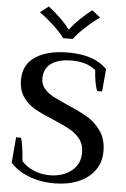

<svg xmlns="http://www.w3.org/2000/svg" viewBox="-63 -996 689 1051"><g transform="rotate(5 282.0 -471.0)"><path d="M116 -916 162 -952Q193 -929 227 -896Q261 -863 279 -837H284Q302 -863 336 -896Q370 -929 401 -952L447 -916Q413 -893 370 -853.5Q327 -814 308 -786H255Q236 -814 193 -853.5Q150 -893 116 -916ZM34 -83 46 -223H73Q84 -192 92 -96Q118 -67 158 -49.5Q198 -32 247 -32Q316 -32 364.5 -68.5Q413 -105 413 -172Q413 -215 390 -244.5Q367 -274 334 -292.5Q301 -311 242 -336Q178 -362 138.5 -384Q99 -406 72 -444Q45 -482 45 -539Q45 -623 111 -666.5Q177 -710 289 -710Q362 -710 414.5 -692.5Q467 -675 504 -638L493 -514H465Q450 -556 445 -627Q422 -647 388.5 -657.5Q355 -668 315 -668Q241 -668 201 -639.5Q161 -611 161 -556Q161 -524 180.5 -501Q200 -478 229.5 -462.5Q259 -447 311 -424Q381 -394 424 -368.5Q467 -343 498 -298.5Q529 -254 529 -188Q529 -127 496 -82Q463 -37 405.5 -13.5Q348 10 276 10Q196 10 132 -16Q68 -42 34 -83Z"/></g></svg>

Font: Trirong Medium
Style: Regular
Weight: 500
Designer: Katatrad Team
Foundry: CadsonDemak
Version: Version 1.001